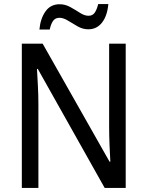

<svg xmlns="http://www.w3.org/2000/svg" viewBox="-20 -930 730 950"><path d="M602 0H498L167 -589H163Q165 -552 167.5 -505.5Q170 -459 170 -413V0H88V-714H191L522 -130H526Q524 -161 522 -211Q520 -261 520 -302V-714H602ZM175 -784Q180 -838 205 -873.5Q230 -909 275 -909Q303 -909 328 -895Q353 -881 375.5 -866.5Q398 -852 418 -852Q438 -852 448.5 -867Q459 -882 466 -910H516Q511 -852 485 -818.5Q459 -785 417 -785Q390 -785 365 -799Q340 -813 317 -827.5Q294 -842 274 -842Q254 -842 243 -827Q232 -812 226 -784Z"/></svg>

Font: Noto Sans Telugu SemiCondensed
Style: Regular
Weight: 400
Width: 4
Designer: Jelle Bosma - Monotype Design Team
Foundry: Monotype Imaging Inc.
Version: Version 2.005; ttfautohint (v1.8.4.7-5d5b)